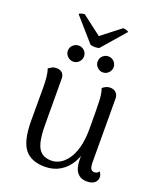

<svg xmlns="http://www.w3.org/2000/svg" viewBox="-157 -950 880 1060"><g transform="rotate(20 283.0 -420.5)"><path d="M428 -521Q448 -521 461 -508.5Q474 -496 474 -473L475 -103Q475 -75 481.5 -63.5Q488 -52 503 -52Q508 -52 516 -55Q524 -58 529 -67Q541 -52 541 -36Q541 -16 525.5 -3Q510 10 481 10Q443 10 423 -15.5Q403 -41 403 -92V-163L418 -181Q412 -120 387.5 -77Q363 -34 324 -10.5Q285 13 235 13Q155 13 117 -34Q79 -81 78 -197V-395Q78 -422 75.5 -451Q73 -480 65 -503Q74 -509 84.5 -515Q95 -521 112 -521Q132 -521 144.5 -509.5Q157 -498 157 -476L158 -207Q158 -144 167.5 -105Q177 -66 199 -48.5Q221 -31 258 -31Q282 -31 306 -44Q330 -57 350.5 -85Q371 -113 383.5 -158.5Q396 -204 396 -269Q396 -329 395.5 -368Q395 -407 394 -431.5Q393 -456 390 -472.5Q387 -489 382 -503Q388 -508 399.5 -514.5Q411 -521 428 -521ZM184 -586Q165 -586 150.5 -600Q136 -614 136 -633Q136 -653 150.5 -666.5Q165 -680 184 -680Q203 -680 217 -666.5Q231 -653 231 -633Q231 -614 217 -600Q203 -586 184 -586ZM358 -586Q339 -586 325 -600Q311 -614 311 -633Q311 -653 325 -666.5Q339 -680 358 -680Q377 -680 391 -666.5Q405 -653 405 -633Q405 -614 391 -600Q377 -586 358 -586ZM155 -854 269 -767 381 -854Q388 -854 399.5 -851Q411 -848 413 -843L294 -706Q288 -704 278.5 -703Q269 -702 259 -703Q249 -704 243 -706L123 -843Q125 -848 137 -851Q149 -854 155 -854Z"/></g></svg>

Font: Arima
Style: Regular
Weight: 400
Designer: Joana Correia and Natanael Gama
Foundry: NDISCOVER
Version: Version 1.101;gftools[0.9.23]